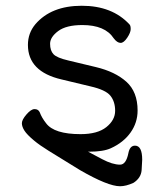

<svg xmlns="http://www.w3.org/2000/svg" viewBox="-20 -512 550 667"><path d="M397 135Q355 135 258 79Q180 31 148.5 11.5Q117 -8 98 -24Q74 -44 65 -58Q56 -72 56 -84Q56 -96 72 -114.5Q88 -133 100 -133Q113 -133 118 -122Q125 -103 140 -84Q168 -46 260 -46Q319 -46 349.5 -70.5Q380 -95 380 -127Q380 -159 363.5 -179.5Q347 -200 294 -212L194 -236Q77 -263 77 -356Q77 -397 103 -428Q158 -492 264 -492Q370 -492 430 -427Q434 -423 434 -411Q434 -399 422 -381Q410 -363 399 -363Q387 -363 375 -379Q345 -425 266 -425Q210 -425 182 -404Q154 -383 154 -360Q154 -336 166 -323.5Q178 -311 217 -302L313 -279Q380 -263 419 -228Q458 -193 458 -128Q458 -86 433.5 -51.5Q409 -17 365 3Q339 15 289 15H286L335 41Q371 60 397 60Q418 60 426 20Q431 -6 449 -6Q474 -6 474 43Q474 52 472 79Q470 106 444 123Q418 135 397 135Z"/></svg>

Font: ToneOZ-Pinyin-WenKai-Medium
Style: Medium
Weight: 700
Designer: Fontworks Inc.
Foundry: ToneOZ
Version: Version 0.240331